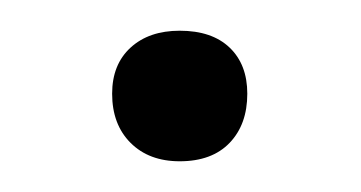

<svg xmlns="http://www.w3.org/2000/svg" viewBox="-20 -262 235 125"><path d="M53 -201Q53 -220 65 -231Q77 -242 97 -242Q118 -242 129.5 -231Q141 -220 141 -201Q141 -181 129.5 -169Q118 -157 97 -157Q77 -157 65 -169Q53 -181 53 -201Z"/></svg>

Font: Cormorant Upright
Style: Regular
Weight: 400
Designer: Christian Thalmann (Catharsis Fonts)
Foundry: Catharsis Fonts
Version: Version 3.302